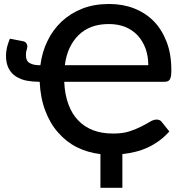

<svg xmlns="http://www.w3.org/2000/svg" viewBox="-20 -750 898 940"><path d="M297.4 -430.7H706.1Q706.1 -474.6 692.4 -512.7Q679.2 -548.8 653.8 -576.7Q628.4 -603.5 593.3 -618.2Q556.6 -632.3 513.2 -632.3Q465.3 -632.3 429.2 -618.7Q392.1 -605 364.3 -577.6Q338.9 -553.2 320.3 -514.2Q303.7 -478.5 297.4 -430.7ZM784.2 -349.6H294.4Q297.4 -285.2 315.4 -238.3Q332.5 -191.4 363.8 -159.7Q393.6 -128.4 437.5 -111.8Q478.5 -96.2 534.7 -96.2Q581.1 -96.2 613.8 -106.9Q642.1 -115.7 671.4 -130.4Q691.9 -140.6 713.9 -153.8Q732.4 -164.6 746.1 -164.6Q756.3 -164.6 762.7 -161.1Q769 -157.7 773.9 -150.4L809.1 -106.4Q785.6 -80.1 759.3 -61Q731 -40.5 703.1 -27.8Q671.9 -13.7 642.6 -6.8Q614.3 0.5 579.1 4.4V169.4H471.7V4.4Q409.2 -2.9 356.4 -29.3Q305.2 -54.7 264.6 -101.1Q225.6 -144.5 201.7 -208Q177.7 -271 174.3 -349.6H171.4Q141.6 -349.6 110.8 -355Q84 -359.9 59.1 -375Q36.1 -389.2 22.9 -414.1Q9.3 -439.9 9.3 -477.1Q9.3 -495.1 14.2 -518.1Q18.1 -534.7 28.3 -560.5L89.8 -548.8Q104 -546.4 108.9 -538.6Q113.8 -530.8 113.8 -523.9Q113.8 -516.1 110.4 -505.9Q106.9 -495.6 106.9 -480Q106.9 -451.7 125 -441.4Q143.1 -430.7 173.3 -430.7H177.7Q186 -495.6 212.4 -549.3Q238.3 -603.5 282.2 -645Q324.7 -684.6 383.3 -708Q441.4 -730.5 514.2 -730.5Q581.1 -730.5 636.2 -709Q692.4 -687 732.4 -646.5Q772 -606.4 795.9 -544.9Q818.8 -485.4 818.8 -407.7Q818.8 -389.6 817.4 -378.9Q815.4 -368.2 811.5 -361.3Q807.6 -354.5 800.8 -352.1Q793.5 -349.6 784.2 -349.6Z"/></svg>

Font: Lato-SemiBold
Style: Regular
Weight: 500
Designer: Lukasz Dziedzic with Adam Twardoch and Botio Nikoltchev
Foundry: tyPoland Lukasz Dziedzic
Version: ""